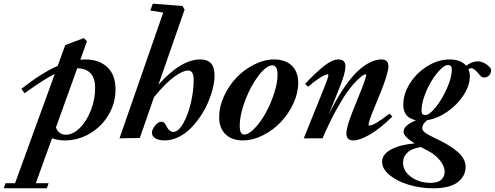

<svg xmlns="http://www.w3.org/2000/svg" viewBox="-149 -745 2665 1034"><path d="M200.2 11.2Q161.6 11.2 131.3 -0.5L43.9 241.7H112.8L103 269H-128.9L-119.1 241.7H-67.9L146 -346.7Q89.4 -319.8 -16.6 -242.7L-33.7 -266.6Q75.2 -352.5 161.6 -390.1L202.6 -502.4L302.7 -540L319.3 -522.5L283.7 -423.3Q297.9 -424.8 311.5 -424.8Q383.8 -424.8 428.5 -383.8Q473.1 -342.8 473.1 -262.7Q473.1 -191.4 436.8 -128.4Q400.4 -65.4 336.9 -27.1Q273.4 11.2 200.2 11.2ZM363.3 -271Q363.3 -375.5 267.1 -377.4L152.3 -58.6Q167.5 -19.5 206.1 -19.5Q243.7 -19.5 280.3 -55.4Q316.9 -91.3 340.1 -150.1Q363.3 -209 363.3 -271Z M494.6 0 730 -677.2 660.6 -688.5 673.8 -725.1 833.5 -712.9 845.2 -693.4 704.1 -288.6Q825.7 -424.8 928.7 -424.8Q968.3 -424.8 987.3 -404.1Q1006.3 -383.3 1006.3 -336.9Q1006.3 -305.7 996.8 -267.8Q987.3 -230 970.5 -191.2Q953.6 -152.3 928.7 -116Q903.8 -79.6 875 -51.3Q846.2 -22.9 810.3 -5.9Q774.4 11.2 737.8 11.2Q705.6 11.2 687.5 -0.5Q669.4 -12.2 669.4 -29.8Q669.4 -48.3 686.3 -68.8Q703.1 -89.4 719.2 -89.4Q736.3 -89.4 744.1 -71.3Q761.7 -34.7 784.2 -34.7Q811.5 -34.7 837.6 -80.3Q863.8 -126 878.9 -191.2Q894 -256.3 894 -314.9Q894 -365.2 863.8 -365.2Q835.9 -365.2 789.8 -332Q743.7 -298.8 680.2 -221.7L604 -2Z M1159.2 11.2Q1099.6 11.2 1065.4 -22Q1031.2 -55.2 1031.2 -115.2Q1031.2 -170.4 1057.4 -227.1Q1083.5 -283.7 1124.5 -326.9Q1165.5 -370.1 1219.7 -397.5Q1273.9 -424.8 1326.7 -424.8Q1388.2 -424.8 1422.6 -391.6Q1457 -358.4 1457 -299.3Q1457 -243.7 1430.7 -187Q1404.3 -130.4 1362.8 -86.9Q1321.3 -43.5 1266.8 -16.1Q1212.4 11.2 1159.2 11.2ZM1166 -20.5Q1190.4 -20.5 1222.4 -54Q1254.4 -87.4 1281.2 -135.5Q1308.1 -183.6 1326.9 -241Q1345.7 -298.3 1345.7 -341.8Q1345.7 -393.1 1318.4 -393.1Q1286.1 -393.1 1243.9 -338.4Q1201.7 -283.7 1171.9 -205.6Q1142.1 -127.4 1142.1 -66.4Q1142.1 -20.5 1166 -20.5Z M1486.8 0 1596.2 -271Q1619.6 -328.6 1619.6 -340.3Q1619.6 -344.7 1615.7 -344.7Q1609.9 -344.7 1598.1 -339.6Q1586.4 -334.5 1562.3 -318.4Q1538.1 -302.2 1510.3 -277.8L1493.7 -293Q1557.1 -359.9 1599.6 -392.3Q1642.1 -424.8 1673.8 -424.8Q1711.4 -424.8 1711.4 -387.2Q1711.4 -353.5 1682.6 -280.8L1620.6 -126Q1653.8 -194.3 1687.5 -247.3Q1721.2 -300.3 1750.2 -333.3Q1779.3 -366.2 1808.3 -387.2Q1837.4 -408.2 1860.6 -416.5Q1883.8 -424.8 1905.8 -424.8Q1942.9 -424.8 1942.9 -387.2Q1942.9 -369.6 1930.7 -330.1Q1918.5 -290.5 1903.3 -253.9L1855.5 -136.7Q1835.9 -87.4 1835.9 -72.8Q1835.9 -68.8 1839.8 -68.8Q1866.2 -68.8 1949.2 -133.3L1963.9 -117.2Q1897.9 -52.2 1843 -20.5Q1788.1 11.2 1753.9 11.2Q1716.3 11.2 1716.3 -25.9Q1716.3 -58.6 1746.1 -134.8L1799.8 -269Q1823.2 -329.6 1823.2 -340.8Q1823.2 -344.7 1819.3 -344.7Q1814.9 -344.7 1804.2 -338.4Q1793.5 -332 1771 -309.6Q1748.5 -287.1 1722.9 -252.2Q1697.3 -217.3 1660.9 -151.1Q1624.5 -85 1587.9 0Z M2183.1 269Q2114.7 269 2051.5 249.8Q1988.3 230.5 1948.5 197.3Q1908.7 164.1 1908.7 126.5Q1908.7 85.4 1957.8 59.6Q2006.8 33.7 2084 27.3Q2024.4 -9.8 2024.4 -34.2Q2024.4 -53.2 2039.6 -67.1Q2054.7 -81.1 2091.3 -97.7Q2022.9 -110.4 2022.9 -180.7Q2022.9 -240.2 2059.3 -297.1Q2095.7 -354 2153.8 -389.4Q2211.9 -424.8 2272 -424.8Q2333 -424.8 2361.8 -390.6Q2392.6 -414.6 2424.8 -414.6Q2441.4 -414.6 2459.5 -405Q2477.5 -395.5 2488.8 -382.3Q2496.1 -375 2496.1 -367.2Q2496.1 -350.1 2485.1 -338.9Q2474.1 -327.6 2456.1 -327.6Q2445.8 -327.6 2437 -338.4Q2405.8 -377.9 2389.2 -377.9Q2380.9 -377.9 2373.5 -371.6Q2381.3 -354.5 2381.3 -335Q2381.3 -284.7 2347.4 -232.4Q2313.5 -180.2 2260 -143.3Q2206.5 -106.4 2150.9 -97.7Q2125 -75.7 2125 -55.2Q2125 -42 2141.1 -30.3Q2157.2 -18.6 2188 -3.9Q2272 34.7 2315.2 72.3Q2358.4 109.9 2358.4 153.3Q2358.4 204.1 2315.4 236.6Q2272.5 269 2183.1 269ZM2142.6 -125.5Q2163.1 -125.5 2196.8 -166.7Q2230.5 -208 2257.3 -267.6Q2284.2 -327.1 2284.2 -371.6Q2284.2 -395 2262.2 -395Q2246.6 -395 2222.2 -370.4Q2197.8 -345.7 2175.5 -309.8Q2153.3 -273.9 2137.2 -229.2Q2121.1 -184.6 2121.1 -148.4Q2121.1 -136.2 2126.2 -130.9Q2131.3 -125.5 2142.6 -125.5ZM2021.5 129.9Q2021.5 176.8 2065.4 208.3Q2109.4 239.7 2169.4 239.7Q2209.5 239.7 2227.5 222.9Q2245.6 206.1 2245.6 179.2Q2245.6 148.9 2218.8 116.9Q2191.9 85 2152.8 65.4Q2129.4 53.7 2117.2 46.9Q2067.9 54.7 2044.7 77.1Q2021.5 99.6 2021.5 129.9Z"/></svg>

Font: Elstob 18pt
Style: Bold Italic
Weight: 700
Italic angle: -20°
Designer: Peter S. Baker
Version: Version 1.015